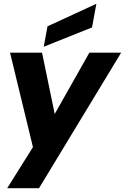

<svg xmlns="http://www.w3.org/2000/svg" viewBox="-20 -774 660 1014"><path d="M18 220 154 3 33 -496H202L269 -172L452 -496H620L186 220ZM211 -527 231 -635 489 -754 466 -629Z"/></svg>

Font: Rethink Sans ExtraBold
Style: Italic
Weight: 800
Italic angle: -10°
Designer: The Rethink Sans project authors (Hans Thiessen). DM Sans designed by Colophon Foundry.
Foundry: Rethink Communications LLC
Version: Version 1.001